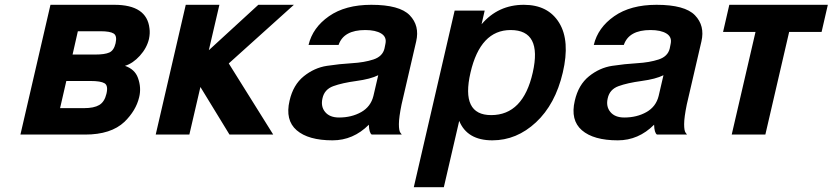

<svg xmlns="http://www.w3.org/2000/svg" viewBox="-20 -560 3465 799"><path d="M600 -398Q591 -360 562 -328Q533 -296 500 -286Q541 -272 554 -236Q569 -195 559 -155Q546 -100 498 -53Q442 0 334 0H65L190 -540H456Q591 -540 602 -442Q605 -422 600 -398ZM461 -380Q468 -411 453 -420.5Q438 -430 398 -430H304L282 -333H376Q416 -333 435 -341.5Q454 -350 461 -380ZM356 -223H256L230 -110H330Q371 -110 393 -123Q415 -136 423 -170Q431 -204 415 -213.5Q399 -223 356 -223Z M849 -351 1055 -540H1203L932 -296L1117 0H935L814 -198L768 0H628L753 -540H893Z M1584 -378Q1590 -406 1566.5 -420.5Q1543 -435 1500 -435Q1410 -435 1389 -373H1264Q1281 -445 1349 -492.5Q1417 -540 1525 -540Q1643 -540 1685 -496.5Q1727 -453 1712 -388L1651 -125Q1640 -71 1640 -43.5Q1640 -16 1646 -8L1652 0H1527Q1516 -7 1515 -41Q1450 24 1364 24Q1263 24 1214.5 -18Q1166 -60 1185 -141Q1200 -207 1244 -242.5Q1288 -278 1340.5 -286Q1393 -294 1444.5 -297Q1496 -300 1534 -312.5Q1572 -325 1580 -358ZM1534 -161 1554 -247Q1522 -231 1463 -223Q1404 -215 1367 -201.5Q1330 -188 1322 -151Q1314 -117 1333 -94Q1352 -71 1391 -71Q1443 -71 1483 -93.5Q1523 -116 1534 -161Z M2024 -81Q2157 -81 2197 -258Q2237 -435 2105 -435Q1979 -435 1938 -258Q1897 -81 2024 -81ZM1872 -516H1997L1984 -459Q2053 -540 2160 -540Q2261 -540 2307 -465Q2353 -390 2322 -258Q2291 -126 2210.5 -51Q2130 24 2029 24Q1924 24 1891 -57L1827 219H1702Z M2771 -378Q2777 -406 2753.5 -420.5Q2730 -435 2687 -435Q2597 -435 2576 -373H2451Q2468 -445 2536 -492.5Q2604 -540 2712 -540Q2830 -540 2872 -496.5Q2914 -453 2899 -388L2838 -125Q2827 -71 2827 -43.5Q2827 -16 2833 -8L2839 0H2714Q2703 -7 2702 -41Q2637 24 2551 24Q2450 24 2401.5 -18Q2353 -60 2372 -141Q2387 -207 2431 -242.5Q2475 -278 2527.5 -286Q2580 -294 2631.5 -297Q2683 -300 2721 -312.5Q2759 -325 2767 -358ZM2721 -161 2741 -247Q2709 -231 2650 -223Q2591 -215 2554 -201.5Q2517 -188 2509 -151Q2501 -117 2520 -94Q2539 -71 2578 -71Q2630 -71 2670 -93.5Q2710 -116 2721 -161Z M3425 -540 3399 -427H3264L3165 0H3025L3124 -427H2989L3015 -540Z"/></svg>

Font: Miedinger
Style: Bold-Italic
Weight: 700
Italic angle: -13°
Version: Version 001.000